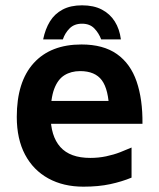

<svg xmlns="http://www.w3.org/2000/svg" viewBox="-20 -686 598 721"><path d="M293 15Q218 15 161.5 -16Q105 -47 74 -105.5Q43 -164 43 -247Q43 -379 106.5 -449Q170 -519 286 -519Q368 -519 419 -483Q470 -447 493 -380Q516 -313 515 -221H125L116 -307H414L390 -271Q388 -350 362.5 -384.5Q337 -419 281 -419Q247 -419 222 -403.5Q197 -388 183.5 -352Q170 -316 170 -253Q170 -175 206.5 -134Q243 -93 319 -93Q350 -93 378.5 -99Q407 -105 431.5 -114.5Q456 -124 474 -132V-19Q438 -4 394 5.5Q350 15 293 15ZM288 -666Q332 -666 362.5 -650Q393 -634 411 -605.5Q429 -577 434 -538H360Q351 -562 334 -579.5Q317 -597 288 -597Q259 -597 241.5 -579.5Q224 -562 216 -538H142Q150 -577 167.5 -605.5Q185 -634 215 -650Q245 -666 288 -666Z"/></svg>

Font: Maven Pro SemiBold
Style: Regular
Weight: 600
Designer: Joe Prince
Foundry: Joe Prince
Version: Version 2.103